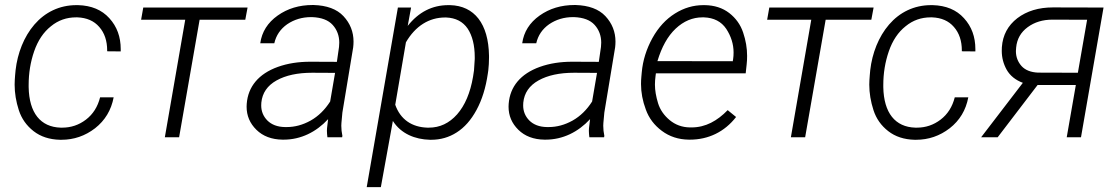

<svg xmlns="http://www.w3.org/2000/svg" viewBox="-20 -559 4557 782"><path d="M227.1 -39.1C145 -41.5 98.6 -99.1 96.7 -204.1C96.7 -207 96.7 -210 96.7 -212.9C96.7 -260.7 104 -306.2 119.1 -350.1C134.3 -394 157.2 -428.2 187.5 -452.1C217.3 -476.6 251.5 -488.3 289.6 -488.3C291.5 -488.3 293.5 -488.3 295.4 -488.3C333 -486.8 362.8 -474.1 384.3 -449.2C405.8 -424.8 416.5 -392.6 416.5 -353.5C416.5 -352.5 416.5 -351.1 416.5 -350.1L471.7 -349.6C471.7 -352.5 471.7 -356 471.7 -358.9C471.7 -408.7 456.5 -450.7 425.3 -484.9C394.5 -519 352.1 -536.6 297.9 -538.1C295.4 -538.1 293 -538.1 291 -538.1C221.7 -538.1 163.1 -508.8 120.1 -459C77.1 -409.2 51.3 -341.8 43.5 -273.4L41.5 -252.4C40.5 -239.3 39.6 -226.6 39.6 -214.4C39.6 -179.7 45.4 -145 56.6 -110.4C67.9 -75.7 87.9 -47.4 116.7 -24.9C145.5 -2.4 181.6 9.3 224.1 10.3C226.1 10.3 228 10.3 230.5 10.3C280.8 10.3 326.7 -5.4 367.2 -36.6C407.7 -68.4 433.1 -110.4 442.9 -162.6H387.7C377.9 -124 358.9 -93.8 330.1 -71.8C301.3 -49.8 269 -39.1 233.4 -39.1C231.4 -39.1 229 -39.1 227.1 -39.1Z M988.3 -528.3H563.5L554.7 -478.5H734.4L651.4 0H709.5L793 -478.5H979Z M1373.5 0 1374.5 -5.9C1371.6 -19.5 1370.1 -33.2 1370.1 -46.9C1370.1 -50.8 1370.6 -54.2 1370.6 -58.1L1374.5 -100.6L1418.5 -366.2C1419.4 -374 1419.9 -381.8 1419.9 -389.6C1419.9 -429.2 1406.2 -463.9 1378.9 -493.2C1352.1 -522 1311 -537.1 1256.8 -538.6C1255.4 -538.6 1254.4 -538.6 1253.4 -538.6C1198.7 -538.6 1151.4 -524.4 1110.8 -495.6C1070.3 -466.8 1046.4 -429.2 1040 -382.8H1097.2C1104.5 -415 1122.1 -440.9 1149.9 -460.4C1178.2 -479.5 1210.4 -489.3 1247.1 -489.3C1248.5 -489.3 1249.5 -489.3 1251 -489.3C1289.1 -487.8 1316.9 -477.5 1335 -457.5C1353 -437.5 1361.8 -413.1 1361.8 -385.3C1361.8 -379.4 1361.3 -373.5 1360.8 -367.7L1352.1 -307.1L1244.1 -307.6C1195.3 -307.6 1151.4 -300.8 1111.8 -286.6C1033.2 -258.3 990.2 -206.1 984.9 -136.2C984.4 -132.3 984.4 -128.4 984.4 -124.5C984.4 -87.9 997.6 -56.6 1024.4 -30.3C1050.8 -4.4 1086.4 9.3 1130.9 9.8C1132.3 9.8 1133.8 9.8 1135.3 9.8C1205.1 9.8 1267.6 -21 1316.4 -73.7L1312 -37.1C1312 -33.7 1311.5 -30.3 1311.5 -26.4C1311.5 -17.6 1312.5 -8.8 1313.5 0ZM1140.6 -41.5C1109.9 -42 1085.9 -51.3 1068.8 -68.4C1052.2 -85.4 1043.9 -106 1043.9 -129.4C1043.9 -133.3 1043.9 -137.2 1044.4 -141.1C1048.3 -180.2 1068.8 -210.4 1106.4 -231.4C1144 -252.4 1192.4 -262.7 1251.5 -262.7L1344.7 -262.2L1324.7 -145.5C1303.2 -111.8 1276.9 -85.9 1245.1 -67.9C1213.4 -50.3 1181.2 -41.5 1147.9 -41.5C1145.5 -41.5 1143.1 -41.5 1140.6 -41.5Z M1731 10.3C1732.9 10.3 1734.4 10.3 1736.3 10.3C1773.9 10.3 1808.6 0.5 1839.8 -19.5C1871.6 -39.6 1898.4 -69.8 1920.9 -111.3C1943.4 -152.8 1958.5 -201.7 1966.8 -258.8L1968.8 -272.5C1970.7 -289.1 1971.7 -306.6 1971.7 -324.2C1971.7 -327.1 1971.7 -329.6 1971.7 -332C1969.7 -462.4 1912.1 -535.6 1813 -538.1C1810.5 -538.1 1808.6 -538.1 1806.2 -538.1C1740.2 -538.1 1685.1 -509.8 1640.6 -453.6L1654.3 -528.3H1600.6L1473.6 203.1H1531.2L1580.1 -66.4C1613.3 -14.2 1670.4 8.8 1731 10.3ZM1906.7 -246.6C1895.5 -180.7 1873.5 -129.4 1841.8 -93.3C1809.6 -57.1 1771.5 -39.1 1726.6 -39.1C1724.6 -39.1 1722.7 -39.1 1720.7 -39.1C1657.7 -41 1610.8 -72.3 1589.8 -132.3L1633.3 -386.7C1671.9 -453.1 1727.5 -487.8 1793 -487.8C1794.4 -487.8 1795.4 -487.8 1796.9 -487.8C1835.9 -486.3 1865.2 -471.2 1884.8 -442.4C1903.8 -413.6 1913.6 -374.5 1913.6 -326.2C1913.6 -323.7 1913.6 -321.3 1913.6 -318.8L1910.6 -272.5Z M2440.4 0 2441.4 -5.9C2438.5 -19.5 2437 -33.2 2437 -46.9C2437 -50.8 2437.5 -54.2 2437.5 -58.1L2441.4 -100.6L2485.4 -366.2C2486.3 -374 2486.8 -381.8 2486.8 -389.6C2486.8 -429.2 2473.1 -463.9 2445.8 -493.2C2418.9 -522 2377.9 -537.1 2323.7 -538.6C2322.3 -538.6 2321.3 -538.6 2320.3 -538.6C2265.6 -538.6 2218.3 -524.4 2177.7 -495.6C2137.2 -466.8 2113.3 -429.2 2106.9 -382.8H2164.1C2171.4 -415 2189 -440.9 2216.8 -460.4C2245.1 -479.5 2277.3 -489.3 2314 -489.3C2315.4 -489.3 2316.4 -489.3 2317.9 -489.3C2356 -487.8 2383.8 -477.5 2401.9 -457.5C2419.9 -437.5 2428.7 -413.1 2428.7 -385.3C2428.7 -379.4 2428.2 -373.5 2427.7 -367.7L2418.9 -307.1L2311 -307.6C2262.2 -307.6 2218.3 -300.8 2178.7 -286.6C2100.1 -258.3 2057.1 -206.1 2051.8 -136.2C2051.3 -132.3 2051.3 -128.4 2051.3 -124.5C2051.3 -87.9 2064.5 -56.6 2091.3 -30.3C2117.7 -4.4 2153.3 9.3 2197.8 9.8C2199.2 9.8 2200.7 9.8 2202.1 9.8C2272 9.8 2334.5 -21 2383.3 -73.7L2378.9 -37.1C2378.9 -33.7 2378.4 -30.3 2378.4 -26.4C2378.4 -17.6 2379.4 -8.8 2380.4 0ZM2207.5 -41.5C2176.8 -42 2152.8 -51.3 2135.7 -68.4C2119.1 -85.4 2110.8 -106 2110.8 -129.4C2110.8 -133.3 2110.8 -137.2 2111.3 -141.1C2115.2 -180.2 2135.7 -210.4 2173.3 -231.4C2210.9 -252.4 2259.3 -262.7 2318.4 -262.7L2411.6 -262.2L2391.6 -145.5C2370.1 -111.8 2343.8 -85.9 2312 -67.9C2280.3 -50.3 2248 -41.5 2214.8 -41.5C2212.4 -41.5 2210 -41.5 2207.5 -41.5Z M2785.6 9.8C2787.1 9.8 2788.6 9.8 2790 9.8C2864.7 9.8 2930.7 -21.5 2978 -82.5L2943.8 -110.4C2901.4 -66.9 2854 -40 2796.4 -40C2794.4 -40 2792 -40 2790 -40C2757.8 -40.5 2730.5 -50.8 2707.5 -69.8C2684.6 -88.9 2668.5 -111.8 2660.2 -138.7C2651.9 -166 2647.5 -190.9 2647.5 -214.4C2647.5 -225.6 2648.4 -236.8 2649.9 -248.5L2651.4 -260.3H3017.1L3021 -295.9C3022.5 -308.1 3022.9 -319.8 3022.9 -331.5C3022.9 -362.8 3017.6 -394.5 3006.8 -426.3C2996.1 -458.5 2977.1 -484.9 2950.2 -505.9C2922.9 -526.9 2889.6 -537.6 2850.1 -538.1C2848.1 -538.1 2846.7 -538.1 2844.7 -538.1C2804.2 -538.1 2765.6 -526.9 2729 -503.9C2692.4 -481 2661.6 -447.8 2637.2 -403.8C2612.8 -359.4 2598.1 -313 2593.8 -264.2L2592.3 -247.6C2591.3 -237.3 2590.8 -227.1 2590.8 -216.8C2590.8 -182.6 2597.2 -147.9 2610.4 -112.8C2623 -77.6 2645 -48.8 2675.8 -25.9C2706.5 -2.9 2743.2 9.3 2785.6 9.8ZM2847.2 -488.3C2887.7 -486.8 2918 -471.2 2938 -441.4C2957.5 -411.6 2967.8 -379.4 2967.8 -345.2C2967.8 -335.9 2967.3 -326.7 2965.8 -316.9L2964.4 -309.6L2657.7 -310.1C2674.8 -367.2 2699.2 -411.6 2731.9 -442.4C2764.6 -473.1 2801.3 -488.3 2840.8 -488.3C2843.3 -488.3 2845.2 -488.3 2847.2 -488.3Z M3538.1 -528.3H3113.3L3104.5 -478.5H3284.2L3201.2 0H3259.3L3342.8 -478.5H3528.8Z M3708 -39.1C3626 -41.5 3579.6 -99.1 3577.6 -204.1C3577.6 -207 3577.6 -210 3577.6 -212.9C3577.6 -260.7 3585 -306.2 3600.1 -350.1C3615.2 -394 3638.2 -428.2 3668.5 -452.1C3698.2 -476.6 3732.4 -488.3 3770.5 -488.3C3772.5 -488.3 3774.4 -488.3 3776.4 -488.3C3814 -486.8 3843.8 -474.1 3865.2 -449.2C3886.7 -424.8 3897.5 -392.6 3897.5 -353.5C3897.5 -352.5 3897.5 -351.1 3897.5 -350.1L3952.6 -349.6C3952.6 -352.5 3952.6 -356 3952.6 -358.9C3952.6 -408.7 3937.5 -450.7 3906.2 -484.9C3875.5 -519 3833 -536.6 3778.8 -538.1C3776.4 -538.1 3773.9 -538.1 3772 -538.1C3702.6 -538.1 3644 -508.8 3601.1 -459C3558.1 -409.2 3532.2 -341.8 3524.4 -273.4L3522.5 -252.4C3521.5 -239.3 3520.5 -226.6 3520.5 -214.4C3520.5 -179.7 3526.4 -145 3537.6 -110.4C3548.8 -75.7 3568.8 -47.4 3597.7 -24.9C3626.5 -2.4 3662.6 9.3 3705.1 10.3C3707 10.3 3709 10.3 3711.4 10.3C3761.7 10.3 3807.6 -5.4 3848.1 -36.6C3888.7 -68.4 3914.1 -110.4 3923.8 -162.6H3868.7C3858.9 -124 3839.8 -93.8 3811 -71.8C3782.2 -49.8 3750 -39.1 3714.4 -39.1C3712.4 -39.1 3710 -39.1 3708 -39.1Z M4268.6 -528.8C4210.4 -528.8 4162.1 -514.2 4123.5 -484.9C4085 -455.1 4064 -416 4060.5 -366.7C4060.1 -361.8 4060.1 -356.4 4060.1 -351.6C4060.1 -324.2 4066.9 -298.8 4080.1 -274.9C4093.8 -251 4115.7 -232.9 4146 -221.7L3976.1 0H4043.5L4206.1 -212.9H4361.8L4324.7 0H4382.8L4474.6 -528.3ZM4118.7 -365.7C4122.1 -400.4 4137.7 -427.7 4165.5 -448.2C4193.4 -468.8 4227.1 -479 4266.6 -479L4407.7 -478.5L4370.1 -262.7L4207.5 -263.2C4178.2 -264.6 4155.8 -273.4 4140.6 -290C4125.5 -307.1 4117.7 -327.1 4117.7 -351.1C4117.7 -356 4118.2 -360.8 4118.7 -365.7Z"/></svg>

Font: Roboto Light
Style: Italic
Weight: 300
Italic angle: -12°
Designer: Google
Version: Version 2.137; 2017